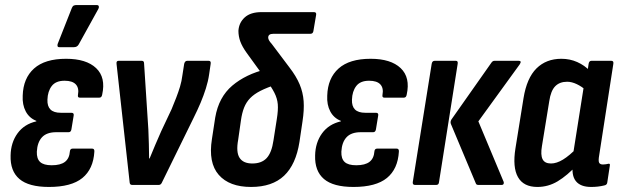

<svg xmlns="http://www.w3.org/2000/svg" viewBox="-20 -733 2455 761"><path d="M174 8Q94 8 57 -23.5Q20 -55 22 -117Q23 -168 49.5 -204.5Q76 -241 124 -252V-254Q96 -265 82 -291.5Q68 -318 70 -354Q72 -423 115 -461.5Q158 -500 242 -500Q322 -500 361 -463Q400 -426 385 -358Q383 -346 374 -346H296Q287 -346 289 -357Q294 -384 280.5 -398.5Q267 -413 236 -413Q201 -413 185 -392Q169 -371 168 -338Q167 -312 180 -299Q193 -286 221 -286H263Q274 -286 272 -275L263 -220Q261 -209 252 -209H203Q165 -209 146.5 -189Q128 -169 126 -132Q125 -104 139 -91Q153 -78 185 -78Q220 -78 237.5 -91.5Q255 -105 257 -133Q258 -144 268 -144H345Q355 -144 354 -132Q350 -63 306.5 -27.5Q263 8 174 8ZM215 -546Q209 -546 208 -550.5Q207 -555 209 -560L265 -702Q268 -709 272.5 -711Q277 -713 283 -713H363Q370 -713 371.5 -708.5Q373 -704 370 -698L292 -557Q286 -546 273 -546Z M504 0Q495 0 494 -9L442 -479Q440 -492 450 -492H542Q551 -492 551 -482L568 -220Q569 -191 570 -162.5Q571 -134 571 -105H573Q584 -132 595.5 -159Q607 -186 619 -213L660 -300Q670 -324 678.5 -346Q687 -368 693.5 -389.5Q700 -411 703 -435L710 -480Q713 -492 722 -492H807Q817 -492 815 -480L809 -439Q805 -411 796 -382.5Q787 -354 775 -325.5Q763 -297 747 -265L621 -8Q617 0 609 0Z M975 8Q889 8 847 -40Q805 -88 820 -182L833 -267Q840 -308 857 -339.5Q874 -371 900.5 -393.5Q927 -416 961 -432.5Q995 -449 1037 -459L1078 -399Q1038 -386 1012.5 -373Q987 -360 971.5 -344Q956 -328 947.5 -306.5Q939 -285 935 -256L924 -179Q915 -130 929.5 -107.5Q944 -85 980 -85Q1017 -85 1037 -106.5Q1057 -128 1064 -177L1077 -260Q1083 -297 1081 -320Q1079 -343 1067.5 -365.5Q1056 -388 1032 -421L958 -523Q940 -548 932.5 -568.5Q925 -589 925 -611Q927 -643 950 -664Q973 -685 1017 -685H1224Q1235 -685 1233 -674L1222 -609Q1220 -599 1210 -599H1063Q1043 -599 1043 -584Q1043 -574 1057 -559L1127 -466Q1154 -431 1167.5 -399Q1181 -367 1183.5 -332Q1186 -297 1179 -252L1167 -171Q1153 -81 1106 -36.5Q1059 8 975 8Z M1381 8Q1301 8 1264 -23.5Q1227 -55 1229 -117Q1230 -168 1256.5 -204.5Q1283 -241 1331 -252V-254Q1303 -265 1289 -291.5Q1275 -318 1277 -354Q1279 -423 1322 -461.5Q1365 -500 1449 -500Q1529 -500 1568 -463Q1607 -426 1592 -358Q1590 -346 1581 -346H1503Q1494 -346 1496 -357Q1501 -384 1487.5 -398.5Q1474 -413 1443 -413Q1408 -413 1392 -392Q1376 -371 1375 -338Q1374 -312 1387 -299Q1400 -286 1428 -286H1470Q1481 -286 1479 -275L1470 -220Q1468 -209 1459 -209H1410Q1372 -209 1353.5 -189Q1335 -169 1333 -132Q1332 -104 1346 -91Q1360 -78 1392 -78Q1427 -78 1444.5 -91.5Q1462 -105 1464 -133Q1465 -144 1475 -144H1552Q1562 -144 1561 -132Q1557 -63 1513.5 -27.5Q1470 8 1381 8Z M1876 0Q1868 0 1866 -6L1767 -242Q1764 -250 1769 -259L1928 -485Q1933 -492 1940 -492H2036Q2049 -492 2040 -478L1876 -252L1976 -13Q1978 -8 1976 -4Q1974 0 1968 0ZM1625 0Q1615 0 1616 -11L1691 -480Q1693 -492 1703 -492H1787Q1796 -492 1794 -480L1720 -11Q1719 0 1709 0Z M2110 8Q2055 8 2033 -31Q2011 -70 2023 -145L2055 -344Q2068 -424 2106.5 -462Q2145 -500 2205 -500Q2239 -500 2268 -487Q2297 -474 2318 -452L2304 -374Q2286 -390 2266 -399.5Q2246 -409 2228 -409Q2198 -409 2180.5 -391Q2163 -373 2157 -332L2128 -154Q2122 -119 2130.5 -102Q2139 -85 2164 -85Q2186 -85 2211.5 -100.5Q2237 -116 2268 -148V-80Q2228 -37 2190.5 -14.5Q2153 8 2110 8ZM2323 8Q2281 8 2262.5 -15Q2244 -38 2251 -85L2254 -104L2251 -119L2297 -410L2307 -439L2313 -480Q2315 -492 2324 -492H2403Q2413 -492 2411 -480L2355 -118Q2351 -96 2354.5 -88.5Q2358 -81 2370 -81Q2376 -81 2381.5 -82Q2387 -83 2392 -84Q2399 -85 2397 -76L2387 -10Q2386 0 2375 2Q2363 5 2350 6.5Q2337 8 2323 8Z"/></svg>

Font: Sofia Sans Condensed
Style: Bold Italic
Weight: 700
Italic angle: -9°
Version: Version 4.100